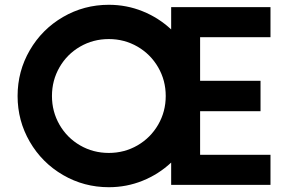

<svg xmlns="http://www.w3.org/2000/svg" viewBox="-20 -780 1235 810"><path d="M1121.1 -623H824.2V-439H1079.1V-311H824.2V-127H1121.1V0H702.1V-94.2Q649.4 -44.9 581.8 -17.6Q514.2 9.8 439 9.8Q334.5 9.8 245.8 -41.7Q157.2 -93.3 105.7 -181.9Q54.2 -270.5 54.2 -375Q54.2 -479.5 105.7 -568.1Q157.2 -656.7 245.8 -708.3Q334.5 -759.8 439 -759.8Q514.2 -759.8 581.8 -732.4Q649.4 -705.1 702.1 -655.8V-750H1121.1ZM317.9 -166.7Q373 -134.8 439 -134.8Q504.9 -134.8 560.1 -166.7Q615.2 -198.7 647.2 -253.9Q679.2 -309.1 679.2 -375Q679.2 -440.9 647.2 -496.1Q615.2 -551.3 560.1 -583.3Q504.9 -615.2 439 -615.2Q373 -615.2 317.9 -583.3Q262.7 -551.3 231 -496.1Q199.2 -440.9 199.2 -375Q199.2 -309.1 231 -253.9Q262.7 -198.7 317.9 -166.7Z"/></svg>

Font: Orkney
Style: Bold
Weight: 700
Designer: Samuel Oakes and Alfredo Marco Pradil
Foundry: Alfredo Marco Pradil
Version: 1.0